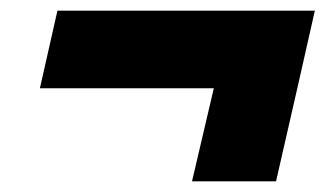

<svg xmlns="http://www.w3.org/2000/svg" viewBox="-20 -446 620 361"><path d="M572 -426 539 -280 499 -105H341L382 -280H55L88 -426Z"/></svg>

Font: Prodigy Sans ExtraBold
Style: Italic
Weight: 800
Italic angle: -13°
Designer: Wei Huang
Foundry: Wei Huang
Version: Version 1.003; ttfautohint (v1.8.3)